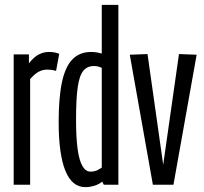

<svg xmlns="http://www.w3.org/2000/svg" viewBox="-20 -760 839 790"><path d="M99 -536.2V-499.5Q110.6 -514.6 123.1 -524.9Q135.6 -535.2 150.5 -540.7Q165.4 -546.2 182.3 -546.2Q192.1 -546.2 202.3 -544.7Q212.5 -543.2 223.7 -538.6L210.7 -468.3Q200.7 -471.3 191.3 -472.5Q182 -473.6 174.3 -473.6Q155.7 -473.6 138.9 -464.7Q122.2 -455.8 104 -434.4V0H36.3V-536.2Z M407 0 400.5 -12.5Q387.5 -1.9 368.7 4.1Q349.8 10 331 10Q276.4 10 248.9 -57.6Q221.4 -125.2 221.4 -257.7Q221.4 -359.6 235.2 -423Q249 -486.5 278.5 -516.3Q308.1 -546.2 354.4 -546.2Q364.8 -546.2 376 -544.7Q387.2 -543.2 398.7 -539.4V-740H467V0ZM398.7 -70.3V-480.9Q387 -485.9 380.2 -487.1Q373.4 -488.3 366.2 -488.3Q338.5 -488.3 322.4 -468.2Q306.3 -448.2 299.6 -400.1Q292.9 -351.9 292.9 -266.4Q292.9 -193.8 299.4 -146.6Q305.9 -99.3 319.3 -76.6Q332.6 -53.9 352 -53.9Q360.9 -53.9 368.5 -55.6Q376 -57.3 383.2 -61Q390.4 -64.8 398.7 -70.3Z M609 0 514 -534.8 587 -537.6 651.5 -82.2 716.4 -537.6 789.1 -534.8 693.7 0Z"/></svg>

Font: Georama ExtraCondensed Thin
Style: Regular
Weight: 100
Width: 2
Designer: Jean-Baptiste Levee
Foundry: Production Type
Version: Version 1.001